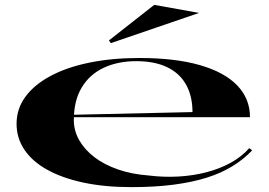

<svg xmlns="http://www.w3.org/2000/svg" viewBox="-20 -753 1106 788"><path d="M552 -515Q698 -515 799.5 -486Q901 -457 953.5 -402.5Q1006 -348 1006 -272H281V-282L770 -293Q770 -358 744 -405Q718 -452 666.5 -477Q615 -502 539 -502Q464 -502 406 -475Q348 -448 315.5 -394Q283 -340 283 -260Q283 -216 305.5 -177Q328 -138 368 -107.5Q408 -77 464.5 -57.5Q521 -38 588 -33Q652 -25 712.5 -28.5Q773 -32 827 -46Q881 -60 926 -84.5Q971 -109 1003 -145L1015 -136Q981 -100 935 -71.5Q889 -43 829 -24Q769 -5 692 5Q615 15 519 15Q410 15 323 -3.5Q236 -22 174.5 -56Q113 -90 80.5 -138Q48 -186 48 -245Q48 -306 84 -355.5Q120 -405 187 -441Q254 -477 347 -496Q440 -515 552 -515ZM435 -576 427 -587 613 -733 797 -700Z"/></svg>

Font: Kalnia Expanded
Style: Regular
Weight: 400
Width: 7
Designer: Frida Medrano
Foundry: Frida Medrano
Version: Version 1.105